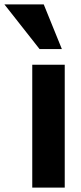

<svg xmlns="http://www.w3.org/2000/svg" viewBox="-90 -832 368 869"><path d="M190 -610 108 -812H-70L89 -610ZM203 -539H56V17H203Z"/></svg>

Font: Repo Bold
Style: Bold
Weight: 700
Designer: Stefan Peev
Foundry: Context Ltd
Version: Version 1.502